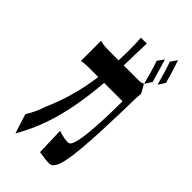

<svg xmlns="http://www.w3.org/2000/svg" viewBox="-281 -928 1063 1063"><g transform="rotate(45 250.0 -396.5)"><path d="M377 -810 350 -772C364 -733 381 -674 391 -633L417 -673C407 -708 389 -773 377 -810ZM45 -49 81 65C159 -68 210 -227 231 -480H375C375 -371 369 -197 350 -142C344 -117 335 -105 321 -105C299 -105 273 -111 246 -120L251 42C277 46 306 51 331 51C359 51 374 20 385 -35C407 -140 413 -413 415 -528C415 -538 416 -567 418 -583L390 -633C381 -628 371 -625 358 -625H239C240 -651 241 -679 241 -707L244 -801H198C200 -777 201 -726 201 -704C201 -677 200 -651 199 -625H111C92 -625 71 -628 54 -633V-475C71 -479 91 -480 111 -480H185C168 -354 136 -250 96 -160C81 -112 61 -75 45 -49ZM405 -820C419 -782 436 -723 447 -682L473 -722C464 -756 445 -820 431 -858Z"/></g></svg>

Font: 寒蝉无机体 CompactMedium
Style: Regular
Weight: 500
Width: 3
Designer: ChillTanhei {Warren2060}; 
Source Han Sans {Ryoko NISHIZUKA 西塚涼子 (kana, bopomofo & ideographs); Paul D. Hunt (Latin, Gre
Foundry: ChillType&Adobe
Version: Version 1.000;Glyphs 3.1.1 (3135)